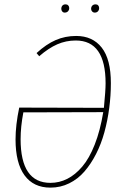

<svg xmlns="http://www.w3.org/2000/svg" viewBox="-20 -857 574 887"><path d="M278.8 -798.8Q272 -798.8 267.6 -804Q263.2 -809.1 263.2 -815.9Q263.2 -825.2 268.3 -831.1Q273.4 -836.9 283.2 -836.9Q290.5 -836.9 295.2 -832Q299.8 -827.1 299.8 -819.8Q299.8 -811 294.2 -804.9Q288.6 -798.8 278.8 -798.8ZM418 -798.8Q410.6 -798.8 405.8 -804Q400.9 -809.1 400.9 -815.9Q400.9 -825.2 406.5 -831.1Q412.1 -836.9 421.9 -836.9Q429.2 -836.9 433.6 -832Q438 -827.1 438 -819.8Q438 -811 432.6 -804.9Q427.2 -798.8 418 -798.8ZM332 -690.9Q407.7 -690.9 450 -637Q492.2 -583 492.2 -473.1Q492.2 -415 484.6 -357.7Q477.1 -300.3 462.2 -245.8Q447.3 -191.4 423.6 -145.3Q399.9 -99.1 369.9 -64.5Q339.8 -29.8 299.6 -10Q259.3 9.8 212.9 9.8Q134.8 9.8 93.3 -47.1Q51.8 -104 51.8 -212.9Q51.8 -279.3 68.8 -359.9L460 -358.9Q467.8 -439 467.8 -472.2Q467.8 -669.9 330.1 -669.9Q284.7 -669.9 244.6 -652.3Q204.6 -634.8 161.1 -597.2L148.9 -611.8Q193.4 -652.8 237.3 -671.9Q281.2 -690.9 332 -690.9ZM212.9 -12.2Q253.9 -12.2 290.8 -30.8Q327.6 -49.3 360.1 -87.4Q392.6 -125.5 417.7 -189.5Q442.9 -253.4 457 -338.9L87.9 -337.9Q75.2 -271.5 75.2 -213.9Q75.2 -12.2 212.9 -12.2Z"/></svg>

Font: Fira Sans Compressed Thin
Style: Italic
Weight: 100
Width: 3
Italic angle: -8°
Designer: Carrois Corporate & Edenspiekermann AG
Foundry: Carrois Corporate GbR & Edenspiekermann AG
Version: Version 4.203;PS 004.203;hotconv 1.0.88;makeotf.lib2.5.64775